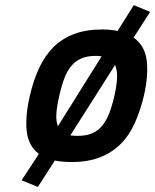

<svg xmlns="http://www.w3.org/2000/svg" viewBox="-20 -627 611 756"><path d="M382 -511Q416 -511 443 -505L507 -607L571 -580L506 -479Q550 -448 557.5 -390Q565 -332 547 -252Q533 -192 511 -143Q489 -94 455 -60Q421 -26 373.5 -7.5Q326 11 262 11Q224 11 196 5L129 109L65 83L133 -21Q91 -53 85 -112Q79 -171 98 -252Q112 -312 134.5 -360Q157 -408 190.5 -441.5Q224 -475 271.5 -493Q319 -511 382 -511ZM286 -92Q319 -92 342.5 -102Q366 -112 382.5 -132Q399 -152 410.5 -182Q422 -212 431 -252Q440 -293 441 -322Q442 -351 433 -371L257 -94Q264 -93 271 -92.5Q278 -92 286 -92ZM358 -407Q326 -407 303 -398Q280 -389 263 -370Q246 -351 234.5 -321.5Q223 -292 214 -252Q204 -210 202 -180Q200 -150 208 -130L380 -405Q375 -406 369.5 -406.5Q364 -407 358 -407Z"/></svg>

Font: Panefresco 800wt
Style: Italic
Weight: 800
Foundry: Campivisivi & Chank Co
Version: Version 1.001